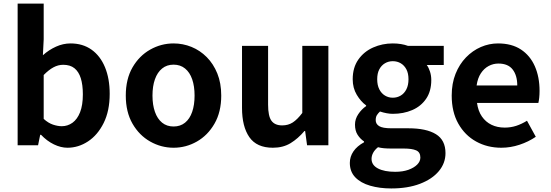

<svg xmlns="http://www.w3.org/2000/svg" viewBox="-20 -818 3100 1081"><path d="M359.7 13.8Q322.7 13.8 283.7 -5Q244.7 -23.8 210.9 -59.2H206.3L194.3 0H79.3V-797.9H226V-596.7L221.5 -507Q255.4 -537.4 295.6 -555.5Q335.8 -573.5 377 -573.5Q445.9 -573.5 495.3 -538.5Q544.6 -503.4 571.1 -439.5Q597.6 -375.6 597.6 -289.7Q597.6 -193.7 563.6 -125.4Q529.5 -57.1 475.3 -21.7Q421.2 13.8 359.7 13.8ZM327.6 -107.4Q361 -107.4 388.1 -126.9Q415.2 -146.4 430.9 -186.2Q446.5 -226.1 446.5 -286.6Q446.5 -340.3 434.9 -377.5Q423.2 -414.6 399.1 -433.9Q375.1 -453.2 335.8 -453.2Q307.5 -453.2 281.1 -439Q254.7 -424.9 226 -395.7V-148.7Q251.5 -125.3 278.4 -116.3Q305.2 -107.4 327.6 -107.4Z M957.3 13.8Q887.3 13.8 825.6 -21.1Q763.9 -55.9 726 -121.7Q688.2 -187.5 688.2 -279.9Q688.2 -372.8 726 -438.4Q763.9 -503.9 825.6 -538.7Q887.3 -573.5 957.3 -573.5Q1009.7 -573.5 1058.1 -553.9Q1106.4 -534.2 1144 -496.4Q1181.6 -458.5 1203.6 -404.2Q1225.6 -349.8 1225.6 -279.9Q1225.6 -187.5 1187.6 -121.7Q1149.7 -55.9 1088.5 -21.1Q1027.3 13.8 957.3 13.8ZM957.3 -105.8Q995.3 -105.8 1021.9 -127.3Q1048.5 -148.9 1062 -188.2Q1075.5 -227.4 1075.5 -279.9Q1075.5 -332.7 1062 -371.7Q1048.5 -410.7 1021.9 -432.3Q995.3 -454 957.3 -454Q919.2 -454 892.7 -432.3Q866.1 -410.7 852.3 -371.7Q838.5 -332.7 838.5 -279.9Q838.5 -227.4 852.3 -188.2Q866.1 -148.9 892.7 -127.3Q919.2 -105.8 957.3 -105.8Z M1516.4 13.8Q1425.3 13.8 1383.9 -45.8Q1342.6 -105.3 1342.6 -210.6V-559.8H1489.4V-228.7Q1489.4 -164.3 1508.3 -138.2Q1527.3 -112 1568.6 -112Q1602.7 -112 1628.4 -128.6Q1654.1 -145.2 1682 -182.1V-559.8H1828.8V0H1708.9L1697.9 -80.6H1694.3Q1658.2 -37.8 1616 -12Q1573.8 13.8 1516.4 13.8Z M2182.8 243Q2117.3 243 2064.2 227.6Q2011 212.2 1980.3 180.4Q1949.6 148.5 1949.6 99.1Q1949.6 64.1 1969.9 34.3Q1990.3 4.4 2029.6 -16.9V-21.7Q2008.1 -36 1993.4 -59Q1978.7 -81.9 1978.7 -116.6Q1978.7 -147.9 1997.3 -175.5Q2015.8 -203.1 2041.4 -220.6V-224.6Q2011.7 -245.8 1988.8 -284.1Q1965.8 -322.4 1965.8 -371.9Q1965.8 -437.6 1997.6 -482.8Q2029.4 -527.9 2081.1 -550.7Q2132.7 -573.5 2191.3 -573.5Q2215.8 -573.5 2237.6 -569.9Q2259.4 -566.3 2276.7 -559.8H2478.4V-451.9H2382.8Q2393.7 -437.5 2400.9 -415.1Q2408.2 -392.8 2408.2 -367.3Q2408.2 -304.3 2379.1 -261.8Q2350 -219.3 2300.8 -198.2Q2251.6 -177.1 2191.3 -177.1Q2175.5 -177.1 2156.9 -180.5Q2138.2 -183.9 2119.4 -190.2Q2108.5 -180.1 2101.9 -169.6Q2095.3 -159.1 2095.3 -141.4Q2095.3 -120 2114.7 -107.9Q2134.2 -95.7 2183.5 -95.7H2279.4Q2380.4 -95.7 2434.3 -62.5Q2488.2 -29.4 2488.2 44.1Q2488.2 100.6 2450.8 145.5Q2413.4 190.4 2344.8 216.7Q2276.3 243 2182.8 243ZM2191.3 -267.9Q2216.2 -267.9 2236.3 -280Q2256.3 -292 2268.1 -315.3Q2279.9 -338.6 2279.9 -371.9Q2279.9 -404.9 2268.2 -427.3Q2256.5 -449.7 2236.5 -461.6Q2216.5 -473.5 2191.3 -473.5Q2167.1 -473.5 2147.1 -461.6Q2127.1 -449.7 2115.4 -427.4Q2103.7 -405.1 2103.7 -371.9Q2103.7 -338.6 2115.5 -315.3Q2127.3 -292 2147.3 -280Q2167.3 -267.9 2191.3 -267.9ZM2205.1 149.3Q2247.8 149.3 2279.2 138.1Q2310.7 126.8 2328.7 108.8Q2346.7 90.7 2346.7 69.2Q2346.7 38.6 2322.7 28.4Q2298.8 18.3 2254 18.3H2185.5Q2160.2 18.3 2142.1 16.7Q2124 15.1 2108.2 10.8Q2089.5 25.9 2080.7 42.6Q2071.9 59.3 2071.9 76.6Q2071.9 111.4 2107.9 130.4Q2144 149.3 2205.1 149.3Z M2802.4 13.8Q2723.9 13.8 2660.7 -21.2Q2597.5 -56.1 2560.4 -121.9Q2523.2 -187.7 2523.2 -279.9Q2523.2 -348.1 2544.8 -402.2Q2566.4 -456.3 2603.6 -494.8Q2640.8 -533.2 2687.5 -553.4Q2734.3 -573.5 2783.7 -573.5Q2861.1 -573.5 2913 -539.3Q2964.9 -505.1 2991.4 -444.7Q3017.8 -384.4 3017.8 -306.4Q3017.8 -285.9 3015.9 -267.6Q3013.9 -249.4 3011.1 -238.4H2665.7Q2671.9 -192.8 2693.2 -162.1Q2714.4 -131.4 2747.1 -115.5Q2779.8 -99.6 2821.6 -99.6Q2855.6 -99.6 2886 -109.4Q2916.3 -119.3 2947.1 -138.2L2996.6 -47.9Q2955.7 -19.8 2905 -3Q2854.4 13.8 2802.4 13.8ZM2663.4 -336.9H2892.3Q2892.3 -393.2 2866.4 -426.7Q2840.6 -460.2 2786.1 -460.2Q2757 -460.2 2731.2 -446.4Q2705.4 -432.6 2687.4 -405.4Q2669.4 -378.2 2663.4 -336.9Z"/></svg>

Font: Noto Sans HK Thin
Style: Regular
Weight: 100
Designer: Ryoko NISHIZUKA 西塚涼子 (kana, bopomofo & ideographs); Paul D. Hunt (Latin, Greek & Cyrillic); Sandoll Communications 산돌커뮤니
Foundry: Adobe
Version: Version 2.004-H2;hotconv 1.0.118;makeotfexe 2.5.65603